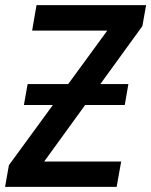

<svg xmlns="http://www.w3.org/2000/svg" viewBox="-31 -731 592 751"><path d="M471.2 -402.3 457 -320.3H62.5L77.1 -402.3ZM442.9 -99.1 425.3 0H23.9L41 -99.1ZM525.9 -628.9 69.8 0H-11.2L3.9 -85L461.4 -710.9H540.5ZM498 -710.9 480.5 -611.3H94.7L111.8 -710.9Z"/></svg>

Font: Roboto Condensed Medium
Style: Italic
Weight: 500
Italic angle: -12°
Designer: Christian Robertson
Foundry: Google
Version: Version 3.0; 2020